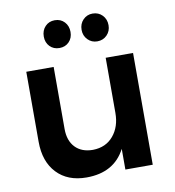

<svg xmlns="http://www.w3.org/2000/svg" viewBox="-84 -825 824 905"><g transform="rotate(-10 328.0 -373.0)"><path d="M575 -535V0H444V-99Q390 5 258 5Q168 5 116 -50Q64 -105 64 -200V-535H195V-238Q195 -182 225.5 -150Q256 -118 310 -118Q372 -119 408 -162Q444 -205 444 -271V-535ZM302 -684Q302 -655 284 -636.5Q266 -618 238 -618Q210 -618 192 -636.5Q174 -655 174 -684Q174 -713 192 -732Q210 -751 238 -751Q266 -751 284 -732Q302 -713 302 -684ZM484 -684Q484 -656 465.5 -637Q447 -618 419 -618Q392 -618 373.5 -637Q355 -656 355 -684Q355 -713 373.5 -732Q392 -751 419 -751Q447 -751 465.5 -732Q484 -713 484 -684Z"/></g></svg>

Font: Montserrat arm2 Medium
Style: Regular
Weight: 500
Designer: Julieta Ulanovsky
Foundry: Julieta Ulanovsky
Version: Version 6.000